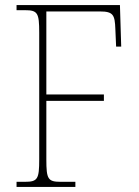

<svg xmlns="http://www.w3.org/2000/svg" viewBox="-20 -734 544 754"><path d="M45 0H276V-20H218C168 -20 162 -31 162 -108V-338H388V-363H162V-689H373C425 -689 431 -675 433 -620L436 -551H456L451 -714H45V-694H78C128 -694 134 -683 134 -606V-108C134 -31 128 -20 78 -20H45Z"/></svg>

Font: Noto Serif Sinhala SemiCondensed Thin
Style: Regular
Weight: 100
Width: 4
Designer: Jelle Bosma - Monotype Design Team
Foundry: Monotype Imaging Inc.
Version: Version 2.007